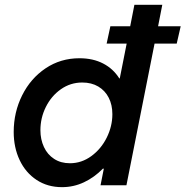

<svg xmlns="http://www.w3.org/2000/svg" viewBox="-20 -772 773 800"><path d="M412.6 -69.3H408.7Q373 -32.7 329.8 -12.5Q286.6 7.8 238.3 7.8Q178.2 7.8 132.6 -22.2Q86.9 -52.2 62 -104.7Q37.1 -157.2 37.1 -222.2Q37.1 -304.2 72.3 -374.8Q107.4 -445.3 169.9 -487.3Q232.4 -529.3 311 -529.3Q367.7 -529.3 409.9 -507.3Q452.1 -485.4 477.1 -445.3H479L507.8 -590.3H424.3L439.9 -662.6H522.5L540 -752H656.2L638.7 -662.6H732.9L716.3 -590.3H624L506.8 0H398.9ZM448.2 -296.4Q448.2 -335 433.1 -364.7Q418 -394.5 389.6 -411.4Q361.3 -428.2 322.8 -428.2Q273.4 -428.2 233.6 -400.1Q193.8 -372.1 171.1 -326.4Q148.4 -280.8 148.4 -229.5Q148.4 -190.9 163.1 -159.4Q177.7 -127.9 205.6 -109.9Q233.4 -91.8 271.5 -91.8Q319.8 -91.8 360.6 -121.6Q401.4 -151.4 424.8 -198.7Q448.2 -246.1 448.2 -296.4Z"/></svg>

Font: Reddit Sans Chocolate SemiBold
Style: Italic
Weight: 600
Italic angle: -11.25°
Designer: Stephen Hutchings
Version: Version 1.013